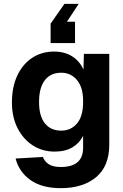

<svg xmlns="http://www.w3.org/2000/svg" viewBox="-20 -816 640 998"><path d="M296 162Q198 162 138.5 120Q79 78 61 8L203 0Q212 24 234 38Q256 52 296 52Q412 52 412 -48V-110Q394 -73 357 -50.5Q320 -28 264 -28Q200 -28 150 -60.5Q100 -93 71 -150.5Q42 -208 42 -283Q42 -364 70 -423.5Q98 -483 147.5 -515.5Q197 -548 261 -548Q315 -548 354.5 -523.5Q394 -499 414 -454L416 -536H548V-65Q548 48 479.5 105Q411 162 296 162ZM298 -137Q349 -137 380.5 -174.5Q412 -212 412 -286Q413 -360 381 -399Q349 -438 298 -438Q243 -438 213 -399Q183 -360 183 -286Q183 -212 213.5 -174.5Q244 -137 298 -137ZM389 -796 328 -703H370V-592H243V-693L315 -796Z"/></svg>

Font: Geist Mono
Style: Bold
Weight: 700
Monospace: yes
Designer: Basement.studio, Andrés Briganti, Mateo Zaragoza
Foundry: Basement.studio, Vercel, Andrés Briganti, Guido Ferreyra, Mateo Zaragoza
Version: Version 1.500; ttfautohint (v1.8.4.7-5d5b)